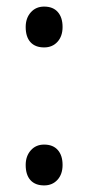

<svg xmlns="http://www.w3.org/2000/svg" viewBox="-20 -553 268 583"><path d="M58 -52Q58 -79 73.5 -96.5Q89 -114 114 -114Q141 -114 155.5 -97.5Q170 -81 170 -52Q170 -24 154.5 -7Q139 10 114 10Q87 10 72.5 -6Q58 -22 58 -52ZM58 -471Q58 -498 73.5 -515.5Q89 -533 114 -533Q141 -533 155.5 -516.5Q170 -500 170 -471Q170 -443 154.5 -426Q139 -409 114 -409Q87 -409 72.5 -425Q58 -441 58 -471Z"/></svg>

Font: Mach Light
Style: Regular
Weight: 300
Version: Version 1.002